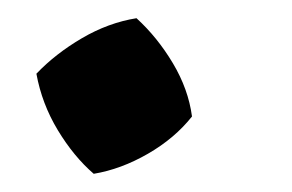

<svg xmlns="http://www.w3.org/2000/svg" viewBox="-20 -186 321 211"><path d="M83 5Q61 -14 43.5 -43Q26 -72 20 -105Q41 -127 70 -144Q99 -161 130 -166Q153 -145 170 -116.5Q187 -88 191 -58Q172 -34 142.5 -17Q113 0 83 5Z"/></svg>

Font: Piazzolla Thin ExtraBold
Style: Italic
Weight: 800
Italic angle: -11.3°
Version: Version 2.005